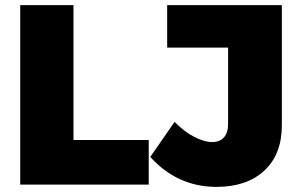

<svg xmlns="http://www.w3.org/2000/svg" viewBox="-20 -721 1168 750"><path d="M59 -701H267V-174H561V0H59ZM826 9Q673 9 567 -108L662 -245Q700 -206 739.5 -186Q779 -166 809 -166Q838 -166 854.5 -184Q871 -202 871 -237V-535H633V-701H1081V-232Q1081 -118 1012.5 -54.5Q944 9 826 9Z"/></svg>

Font: #9Slide03 Montserrat ExtraBold
Style: Regular
Weight: 800
Designer: Julieta Ulanovsky
Foundry: Julieta Ulanovsky
Version: Version 6.001